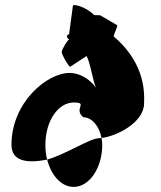

<svg xmlns="http://www.w3.org/2000/svg" viewBox="-20 -842 631 753"><path d="M25 -274C25 -208 88 -201 165 -216C160 -234 158 -254 158 -274C158 -366 207 -440 269 -440C329 -440 266 -416 307 -382C341 -382 370 -346 378 -301C437 -307 545 -362 545 -436C552 -557 493 -642 426 -699C426 -710 446 -744 438 -744L373 -782L349 -783C316 -817 266 -827 266 -820L251 -708C251 -708 231 -702 251 -687C246 -687 222 -648 222 -638C222 -627 250 -580 255 -580L319 -622C332 -606 345 -522 356 -498C329 -537 287 -556 253 -556C164 -556 25 -440 25 -274ZM165 -216C181 -154 220 -109 269 -109C331 -109 381 -184 381 -274C381 -283 380 -292 378 -301C375 -301 371 -300 368 -300C334 -300 238 -237 165 -216Z"/></svg>

Font: Ampere
Style: SCSuCnd
Weight: 400
Version: Version 1